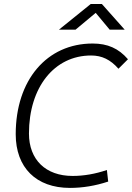

<svg xmlns="http://www.w3.org/2000/svg" viewBox="-20 -918 652 948"><path d="M325.2 9.8C387.7 9.8 450.7 -0.5 514.2 -21.5L507.8 -78.6C450.2 -59.1 394 -49.3 338.4 -49.3C205.6 -49.3 123 -129.4 123 -258.8C123 -486.8 248 -644 429.7 -644C483.4 -644 525.4 -623.5 564.9 -578.6L611.8 -625.5C565.4 -679.2 511.2 -703.1 437.5 -703.1C210.9 -703.1 57.6 -522.5 57.6 -255.4C57.6 -90.3 158.7 9.8 325.2 9.8ZM271 -771.5H353L452.6 -854.5L521.5 -771.5H595.7L482.9 -898.4H428.2Z"/></svg>

Font: Cascadia Code NF Light
Style: Italic
Weight: 300
Italic angle: -10°
Monospace: yes
Designer: Aaron Bell
Foundry: Saja Typeworks
Version: Version 2404.023